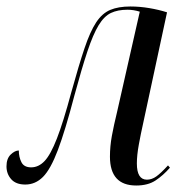

<svg xmlns="http://www.w3.org/2000/svg" viewBox="-37 -562 563 592"><path d="M383 10Q302 10 302 -79Q302 -111 308 -143.5Q314 -176 324 -217L394 -526Q375 -532 356 -532Q326 -532 305 -522Q284 -512 267 -484Q250 -456 232.5 -403.5Q215 -351 192 -266Q164 -159 141.5 -99.5Q119 -40 95.5 -16.5Q72 7 41 7Q12 7 -2.5 -9.5Q-17 -26 -17 -49Q-17 -73 -4 -85.5Q9 -98 21 -98Q21 -78 29 -62Q37 -46 59 -46Q82 -46 100.5 -65.5Q119 -85 138.5 -135Q158 -185 183 -278Q206 -361 223.5 -413Q241 -465 259.5 -493Q278 -521 303 -531.5Q328 -542 365 -542Q394 -542 423.5 -537Q453 -532 478 -524L404 -180Q397 -149 391 -116Q385 -83 385 -58Q385 -8 416 -8Q431 -8 445 -18Q459 -28 481 -52L487 -45Q466 -21 442.5 -5.5Q419 10 383 10Z"/></svg>

Font: Noto Serif Display ExtraCondensed
Style: Italic
Weight: 400
Width: 2
Italic angle: -12°
Designer: Monotype Design Team
Foundry: Monotype Imaging Inc.
Version: Version 2.009